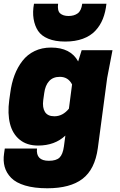

<svg xmlns="http://www.w3.org/2000/svg" viewBox="-40 -800 645 1034"><path d="M143.1 -779.8H272.9Q268.1 -742.2 283.9 -728Q299.8 -713.9 329.1 -713.9Q358.9 -713.9 378.4 -728Q397.9 -742.2 402.8 -779.8H533.2Q528.3 -734.4 513.9 -698.2Q499.5 -662.1 473.4 -634.3Q447.3 -606.4 406.2 -591.3Q365.2 -576.2 311 -576.2Q256.8 -576.2 219.7 -591.6Q182.6 -606.9 164.8 -634Q147 -661.1 140.9 -698.5Q134.8 -735.8 143.1 -779.8ZM304.2 -11.2 312 -69.8Q254.9 -16.1 165 -16.1Q105 -16.1 66.4 -47.4Q27.8 -78.6 13.9 -133.3Q0 -188 9.8 -261.2L15.1 -298.8Q22 -352.1 38.3 -395.3Q54.7 -438.5 81.1 -472.4Q107.4 -506.3 146.5 -525.1Q185.5 -543.9 234.9 -543.9Q340.3 -543.9 380.9 -469.2L399.9 -529.8H565.9L537.1 -379.9L486.8 -2Q471.2 111.8 404.8 162.8Q338.4 213.9 214.8 213.9Q144.5 213.9 95 199Q45.4 184.1 19.8 157.5Q-5.9 130.9 -14.9 98.4Q-23.9 65.9 -18.1 26.9L-14.2 0H159.2Q152.3 65.9 223.1 65.9Q262.7 65.9 280.5 48.8Q298.3 31.7 304.2 -11.2ZM331.1 -214.8 348.1 -345.2Q327.1 -386.2 282.2 -386.2Q245.6 -386.2 224.6 -363.3Q203.6 -340.3 198.2 -298.8L192.9 -261.2Q187.5 -220.7 202.1 -197.3Q216.8 -173.8 252.9 -173.8Q297.9 -173.8 331.1 -214.8Z"/></svg>

Font: Cooper Hewitt
Style: Heavy Italic
Weight: 714
Designer: Village Type and Design LLC
Foundry: Cooper Hewitt Smithsonian Design Museum
Version: 1.000